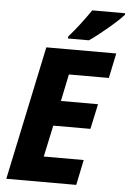

<svg xmlns="http://www.w3.org/2000/svg" viewBox="-61 -975 686 1020"><g transform="rotate(5 282.0 -465.5)"><path d="M274 -782 273 -771H385C432 -802 535 -888 564 -923V-931H389C356 -883 312 -824 274 -782ZM12 0H385L413 -135H200L236 -303H434L463 -437H265L295 -581H508L536 -714H163Z"/></g></svg>

Font: Noto Sans SemiCondensed ExtraBold
Style: Italic
Weight: 800
Width: 4
Italic angle: -12°
Designer: Monotype Design Team
Foundry: Monotype Imaging Inc.
Version: Version 2.013